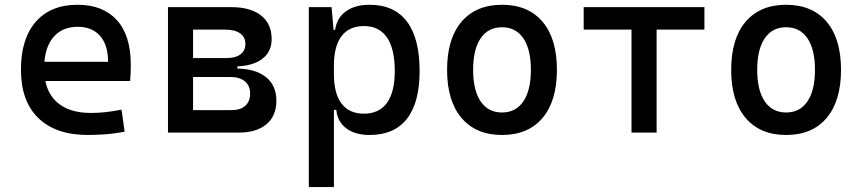

<svg xmlns="http://www.w3.org/2000/svg" viewBox="-20 -547 3556 792"><path d="M342.8 9.8Q210.4 9.8 138.4 -59.8Q66.4 -129.4 66.4 -259.8Q66.4 -386.7 127.4 -457Q188.5 -527.3 299.8 -527.3Q404.8 -527.3 462.2 -463.9Q519.5 -400.4 519.5 -279.3Q519.5 -243.7 516.6 -212.9H153.3V-292H425.8Q425.8 -361.8 392.6 -399.2Q359.4 -436.5 300.8 -436.5Q234.9 -436.5 198.5 -391.6Q162.1 -346.7 162.1 -264.6Q162.1 -174.8 212.2 -127.9Q262.2 -81.1 354.5 -81.1Q386.7 -81.1 418 -84.7Q449.2 -88.4 481.4 -94.7L494.1 -3.9Q448.2 4.9 410.2 7.3Q372.1 9.8 342.8 9.8Z M769.5 0V-92.8H935.5Q971.7 -92.8 991.7 -110.6Q1011.7 -128.4 1011.7 -161.1Q1011.7 -193.8 990 -211.7Q968.3 -229.5 928.7 -229.5H759.8V-264.2H953.1Q1032.7 -264.2 1076.4 -229.5Q1120.1 -194.8 1120.1 -131.8Q1120.1 -68.8 1079.1 -34.4Q1038.1 0 963.9 0ZM672.9 0V-517.6H776.4V0ZM736.3 -243.2V-291H959V-243.2ZM759.8 -272.9V-307.6H916Q952.1 -307.6 972.2 -323Q992.2 -338.4 992.2 -366.2Q992.2 -394 970.5 -409.4Q948.7 -424.8 909.2 -424.8H769.5V-517.6H933.6Q1013.2 -517.6 1056.9 -483.2Q1100.6 -448.7 1100.6 -385.7Q1100.6 -332 1059.6 -302.5Q1018.6 -272.9 944.3 -272.9Z M1253.9 224.6V-517.6H1347.7L1357.4 -408.2V224.6ZM1504.4 9.8Q1444.8 9.8 1408.4 -17.6Q1372.1 -44.9 1367.2 -93.8H1322.3L1357.4 -241.2Q1357.4 -161.1 1388.9 -119.6Q1420.4 -78.1 1481.4 -78.1Q1543.9 -78.1 1576.2 -122.6Q1608.4 -167 1608.4 -253.9Q1608.4 -345.7 1576.2 -392.6Q1543.9 -439.5 1481.4 -439.5Q1420.4 -439.5 1388.9 -397.9Q1357.4 -356.4 1357.4 -276.4L1322.3 -423.8H1362.3Q1369.1 -472.7 1406.5 -500Q1443.8 -527.3 1504.4 -527.3Q1606.4 -527.3 1658.7 -458Q1710.9 -388.7 1710.9 -253.9Q1710.9 -124 1658.7 -57.1Q1606.4 9.8 1504.4 9.8Z M2050.8 9.8Q1943.4 9.8 1883.8 -60.5Q1824.2 -130.9 1824.2 -258.8Q1824.2 -387.2 1883.8 -457.3Q1943.4 -527.3 2050.8 -527.3Q2158.7 -527.3 2218 -457.3Q2277.3 -387.2 2277.3 -258.8Q2277.3 -130.9 2218 -60.5Q2158.7 9.8 2050.8 9.8ZM2050.8 -83Q2107.9 -83 2138.9 -128.9Q2169.9 -174.8 2169.9 -258.8Q2169.9 -343.3 2138.9 -388.9Q2107.9 -434.6 2050.8 -434.6Q1993.7 -434.6 1962.6 -388.9Q1931.6 -343.3 1931.6 -258.8Q1931.6 -174.8 1962.6 -128.9Q1993.7 -83 2050.8 -83Z M2585 0V-517.6H2688.5V0ZM2387.7 -424.8V-517.6H2885.7V-424.8Z M3222.7 9.8Q3115.2 9.8 3055.7 -60.5Q2996.1 -130.9 2996.1 -258.8Q2996.1 -387.2 3055.7 -457.3Q3115.2 -527.3 3222.7 -527.3Q3330.6 -527.3 3389.9 -457.3Q3449.2 -387.2 3449.2 -258.8Q3449.2 -130.9 3389.9 -60.5Q3330.6 9.8 3222.7 9.8ZM3222.7 -83Q3279.8 -83 3310.8 -128.9Q3341.8 -174.8 3341.8 -258.8Q3341.8 -343.3 3310.8 -388.9Q3279.8 -434.6 3222.7 -434.6Q3165.5 -434.6 3134.5 -388.9Q3103.5 -343.3 3103.5 -258.8Q3103.5 -174.8 3134.5 -128.9Q3165.5 -83 3222.7 -83Z"/></svg>

Font: Cascadia Code PL
Style: Regular
Weight: 400
Monospace: yes
Designer: Aaron Bell
Foundry: Saja Typeworks
Version: Version 2102.003